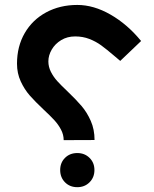

<svg xmlns="http://www.w3.org/2000/svg" viewBox="-20 -580 640 796"><path d="M161 -125.5Q125.5 -159 103.5 -184Q81.5 -209 66 -242.5Q50.5 -276 50.5 -316Q50.5 -387.5 82.5 -442.8Q114.5 -498 171.5 -528.8Q228.5 -559.5 300.5 -559.5Q368.5 -559.5 438.2 -519.5Q508 -479.5 565 -410L478.5 -327.5Q463.5 -340.5 456 -346.5Q421.5 -376 399.5 -392Q377.5 -408 350.5 -418.5Q323.5 -429 291.5 -429Q259 -429 233.8 -413.8Q208.5 -398.5 194.5 -374.5Q180.5 -350.5 180.5 -325.5Q180.5 -303 191 -282.2Q201.5 -261.5 217.2 -244Q233 -226.5 260.5 -200.5Q296 -166.5 318.2 -140.5Q340.5 -114.5 356.2 -79Q372 -43.5 372 0.5L244 1Q244 -21.5 233 -42.5Q222 -63.5 205.5 -81.5Q189 -99.5 161 -125.5ZM229.5 125Q229.5 94.5 249.5 74.5Q269.5 54.5 300.5 54.5Q331 54.5 351.2 74.5Q371.5 94.5 371.5 125Q371.5 155.5 351.2 175.8Q331 196 300.5 196Q269.5 196 249.5 175.8Q229.5 155.5 229.5 125Z"/></svg>

Font: JuliaMono ExtraBoldItalic
Style: Regular
Weight: 800
Italic angle: -9°
Monospace: yes
Designer: cormullion
Foundry: corm
Version: Version 0.049; ttfautohint (v1.8.4)